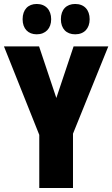

<svg xmlns="http://www.w3.org/2000/svg" viewBox="-20 -948 566 968"><path d="M94 -851C94 -803 122 -775 165 -775C210 -775 238 -805 238 -851C238 -898 210 -928 165 -928C122 -928 94 -900 94 -851ZM287 -851C287 -804 314 -775 359 -775C405 -775 432 -805 432 -851C432 -898 405 -928 359 -928C315 -928 287 -900 287 -851ZM264 -454 177 -714H0L178 -268V0H348V-274L526 -714H351Z"/></svg>

Font: Noto Sans Gujarati ExtraCondensed Black
Style: Regular
Weight: 900
Width: 2
Designer: Jelle Bosma - Monotype Design Team, Universal Thirst
Foundry: Monotype Imaging Inc.
Version: Version 2.106